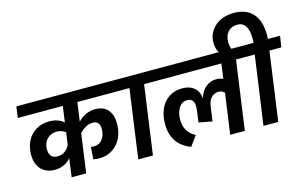

<svg xmlns="http://www.w3.org/2000/svg" viewBox="-113 -1284 2548 1605"><g transform="rotate(-15 1161.0 -481.5)"><path d="M542 -595.2 519 -431.2Q583.5 -499 670.9 -499Q740.7 -499 778.3 -455.6Q815.9 -412.1 815.9 -335Q815.9 -269.5 790.8 -215.1Q765.6 -160.6 715.6 -126.7Q665.5 -92.8 599.1 -92.8Q574.7 -92.8 546.9 -98.1L554.2 -203.1Q567.9 -201.2 578.1 -201.2Q628.4 -201.2 654.8 -237.5Q681.2 -273.9 681.2 -324.2Q681.2 -395 620.1 -395Q562.5 -395 505.9 -336.9L459 0H333L355 -159.2Q299.8 -96.2 214.8 -96.2Q143.1 -96.2 98.6 -141.1Q54.2 -186 54.2 -270Q54.2 -334 79.6 -385.7Q105 -437.5 155 -468.8Q205.1 -500 272 -500Q348.6 -500 397 -457L416 -595.2H26.9L40 -691.9H949.2L935.1 -595.2ZM266.1 -199.2Q333 -199.2 371.1 -268.1L386.2 -376Q352.5 -400.9 310.1 -400.9Q259.3 -400.9 226.6 -367.4Q193.8 -334 193.8 -278.8Q193.8 -199.2 266.1 -199.2Z M1237.8 -691.9 1223.6 -595.2H1119.6L1036.6 0H909.7L992.7 -595.2H891.6L905.8 -691.9Z M2033.2 -691.9 2019 -595.2H1915L1832 0H1705.1L1754.4 -351.1Q1732.4 -373 1702.1 -373Q1669.4 -373 1642.8 -348.4Q1616.2 -323.7 1609.4 -273.9L1591.3 -146L1476.1 -168L1490.2 -274.9Q1493.7 -303.2 1490 -324.2Q1486.3 -345.2 1472.2 -359.1Q1458 -373 1433.1 -373Q1386.7 -373 1360.1 -332Q1333.5 -291 1333.5 -231Q1333.5 -119.1 1427.2 -73.2L1364.3 13.2Q1202.1 -48.3 1202.1 -228Q1202.1 -298.3 1226.3 -354.7Q1250.5 -411.1 1299.6 -445.1Q1348.6 -479 1415 -479Q1483.9 -479 1522.2 -444.1Q1560.5 -409.2 1563.5 -353Q1580.1 -411.6 1619.6 -445.3Q1659.2 -479 1712.4 -479Q1743.2 -479 1770.5 -465.8L1788.1 -595.2H1182.1L1195.3 -691.9Z M2322.3 -691.9 2307.1 -595.2H2204.1L2121.1 0H1993.2L2077.1 -595.2H1975.1L1989.3 -691.9H2093.3Q2094.2 -704.1 2094.2 -728Q2094.2 -874 1999 -874Q1949.2 -874 1919.2 -841.1Q1889.2 -808.1 1889.2 -752Q1889.2 -715.3 1906.2 -676.8L1820.3 -663.1Q1769 -703.1 1769 -777.8Q1769 -863.8 1832.3 -919.9Q1895.5 -976.1 1999 -976.1Q2105 -976.1 2161.6 -911.9Q2218.3 -847.7 2218.3 -727.1Q2218.3 -704.1 2217.3 -691.9Z"/></g></svg>

Font: FiraGO SemiBold
Style: Italic
Weight: 600
Italic angle: -8°
Designer: bBox Type GmbH
Foundry: bBox Type GmbH
Version: Version 1.001;PS 001.001;hotconv 1.0.88;makeotf.lib2.5.64775